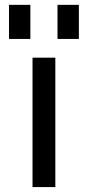

<svg xmlns="http://www.w3.org/2000/svg" viewBox="-20 -759 348 781"><path d="M16.6 -600.6V-739.3H103.5V-600.6ZM213.9 -600.6V-739.3H300.8V-600.6ZM112.3 2V-524.4H205.1V2Z"/></svg>

Font: Nasu
Style: Regular
Weight: 400
Designer: Ryoko NISHIZUKA (kana &amp; ideographs); Paul D. Hunt (Latin, Greek &amp; Cyrillic); Wenlong ZHANG (bopomofo); Sandoll C
Version: Version 2014.1215